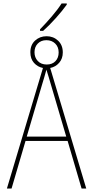

<svg xmlns="http://www.w3.org/2000/svg" viewBox="-20 -1093 540 1113"><path d="M230 -914Q265 -945 303.5 -988Q342 -1031 367 -1066V-1073H337Q314 -1037 280 -997.5Q246 -958 212 -923V-914ZM180 -790Q180 -821 199 -840.5Q218 -860 249 -860Q280 -860 300 -840.5Q320 -821 320 -789Q320 -758 301.5 -738.5Q283 -719 251 -719Q218 -719 199 -739.5Q180 -760 180 -790ZM224 -603Q231 -626 237 -646.5Q243 -667 249 -689Q257 -664 263 -644Q269 -624 275 -603L364 -301H135ZM128 -276H372L453 0H480L271 -699Q302 -705 323 -729Q344 -753 344 -789Q344 -832 316.5 -857.5Q289 -883 250 -883Q211 -883 183.5 -858Q156 -833 156 -790Q156 -752 177 -728.5Q198 -705 229 -699L20 0H47Z"/></svg>

Font: Noto Sans Mono UI Condensed Thin
Style: Regular
Weight: 250
Width: 3
Designer: Monotype Design team
Foundry: Monotype Imaging Inc.
Version: 1.000